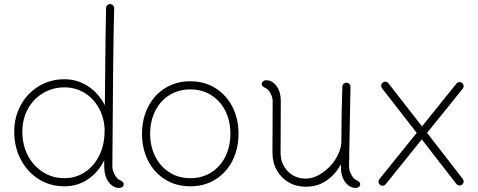

<svg xmlns="http://www.w3.org/2000/svg" viewBox="-20 -910 2352 945"><path d="M589 -5Q589 5 582.5 10Q576 15 567 15Q536 15 514.5 -14.5Q493 -44 493 -90V-121Q463 -61 412 -27Q361 7 297 7Q227 7 171 -28Q115 -63 82.5 -124.5Q50 -186 50 -262Q50 -334 82.5 -393Q115 -452 171.5 -486Q228 -520 297 -520Q361 -520 413.5 -485.5Q466 -451 496 -392Q500 -810 502 -870Q502 -878 508 -884Q514 -890 522 -890Q530 -890 536 -884Q542 -878 542 -870Q539 -780 536.5 -533Q534 -286 533 -90Q533 -71 544.5 -50.5Q556 -30 567 -25Q589 -15 589 -5ZM494 -243 495 -275Q492 -333 465.5 -380Q439 -427 395 -453.5Q351 -480 297 -480Q239 -480 191.5 -451.5Q144 -423 117 -373.5Q90 -324 90 -262Q90 -197 117 -145Q144 -93 191.5 -63Q239 -33 297 -33Q350 -33 393.5 -60Q437 -87 463.5 -135Q490 -183 494 -243Z M679 -252Q679 -325 709 -384Q739 -443 793 -476.5Q847 -510 917 -510Q986 -510 1040 -476.5Q1094 -443 1124 -384Q1154 -325 1154 -252Q1154 -178 1124 -119Q1094 -60 1040 -26.5Q986 7 917 7Q847 7 793 -26.5Q739 -60 709 -119Q679 -178 679 -252ZM1114 -252Q1114 -314 1089.5 -363.5Q1065 -413 1020 -441.5Q975 -470 917 -470Q859 -470 814 -442Q769 -414 744 -364Q719 -314 719 -252Q719 -190 744 -140Q769 -90 814 -61.5Q859 -33 917 -33Q975 -33 1020 -61.5Q1065 -90 1089.5 -140Q1114 -190 1114 -252Z M1753 -5Q1753 5 1746.5 10Q1740 15 1731 15Q1700 15 1678.5 -14.5Q1657 -44 1658 -90V-102Q1633 -54 1589 -22.5Q1545 9 1484 9Q1438 9 1401 -12.5Q1364 -34 1342.5 -72Q1321 -110 1321 -159L1322 -412Q1322 -431 1311.5 -450.5Q1301 -470 1290 -475Q1268 -485 1268 -495Q1268 -505 1274.5 -510Q1281 -515 1290 -515Q1320 -515 1341 -486.5Q1362 -458 1362 -415L1361 -159Q1361 -103 1396.5 -67Q1432 -31 1484 -31Q1524 -31 1564 -57.5Q1604 -84 1630.5 -125Q1657 -166 1660 -206Q1661 -382 1665 -484Q1665 -492 1671 -497.5Q1677 -503 1685 -503Q1693 -503 1699 -497Q1705 -491 1705 -483Q1704 -463 1699 -159L1698 -90Q1698 -71 1709 -50.5Q1720 -30 1731 -25Q1753 -15 1753 -5Z M2082 -256 2258 -29Q2262 -23 2262 -17Q2262 -9 2256 -3Q2250 3 2242 3Q2238 3 2233 0.5Q2228 -2 2226 -5L2056 -224L1879 -4Q1873 4 1863 4Q1855 4 1849 -2Q1843 -8 1843 -16Q1843 -22 1847 -28L2031 -256L1860 -476Q1856 -482 1856 -488Q1856 -496 1862 -502Q1868 -508 1876 -508Q1880 -508 1885 -505.5Q1890 -503 1892 -500L2057 -288L2226 -498Q2232 -506 2242 -506Q2250 -506 2256 -500Q2262 -494 2262 -486Q2262 -480 2258 -474Z"/></svg>

Font: Tsukimi Rounded Light
Style: Regular
Weight: 300
Designer: Takashi Funayama
Foundry: Takashi Funayama
Version: Version 1.032; ttfautohint (v1.8.3)